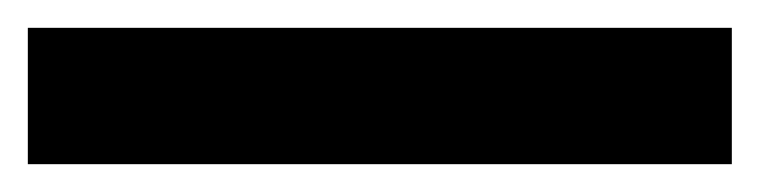

<svg xmlns="http://www.w3.org/2000/svg" viewBox="-23 -878 546 138"><path d="M503 -760H-3V-858H503Z"/></svg>

Font: Noto Sans NKo Unjoined
Style: Bold
Weight: 700
Designer: Monotype Design Team
Foundry: Monotype Imaging Inc.
Version: Version 2.004